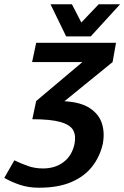

<svg xmlns="http://www.w3.org/2000/svg" viewBox="-33 -867 581 897"><path d="M149 10Q100 10 60 -3.5Q20 -17 -13 -36L34 -118Q65 -103 97.5 -91.5Q130 -80 168 -80Q224 -80 263.5 -109.5Q303 -139 315 -194Q323 -233 309 -258.5Q295 -284 249.5 -297Q204 -310 118 -310L136 -395L352 -577H117L136 -667H509L493 -577L268 -394Q344 -390 387 -361.5Q430 -333 443.5 -289Q457 -245 447 -194Q434 -136 398 -89.5Q362 -43 300.5 -16.5Q239 10 149 10ZM528 -847 391 -697H276L203 -847H303L347 -762L428 -847Z"/></svg>

Font: Epunda Sans SemiBold
Style: Italic
Weight: 600
Italic angle: -12.0243°
Designer: Simon Atzbach
Foundry: typofactur
Version: Version 2.204; ttfautohint (v1.8.4.7-5d5b)